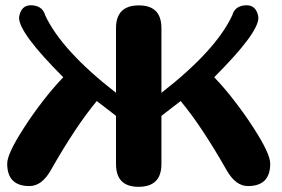

<svg xmlns="http://www.w3.org/2000/svg" viewBox="-20 -721 1088 741"><path d="M959 -226.6Q1022.9 -127.9 1022.9 -89.4Q1022.9 -2.9 937 -2.9Q889.2 -2.9 854.5 -64.5Q757.8 -234.4 677.2 -331.1L603 -273.9V-87.9Q603 0 514.6 0Q427.7 0 427.7 -87.9V-273.9L353.5 -331.1Q272.9 -234.4 176.3 -64.5Q141.6 -2.9 93.8 -2.9Q7.8 -2.9 7.8 -89.4Q7.8 -127.9 71.8 -226.6Q105.5 -279.3 144.5 -329.6Q183.1 -379.9 224.1 -422.9Q53.7 -593.3 53.7 -651.9Q53.7 -655.3 54.2 -658.2Q62.5 -700.7 99.1 -700.7Q106 -700.7 114.3 -699.2Q146 -692.9 154.3 -662.1Q217.8 -525.9 427.7 -362.8V-612.3Q427.7 -700.2 516.1 -700.2Q603 -700.2 603 -612.3V-362.8Q813 -525.9 876.5 -662.1Q884.8 -692.9 916.5 -699.2Q924.8 -700.7 931.6 -700.7Q968.3 -700.7 976.6 -658.2Q977.1 -655.3 977.1 -651.9Q977.1 -593.3 806.6 -422.9Q847.7 -380.4 886.2 -329.6Q925.3 -279.3 959 -226.6Z"/></svg>

Font: inglobal
Style: Bold
Weight: 700
Designer: Andrey Kochetov, Denis Davydov, Evgeny Yurtaev
Foundry: inglobal.ru
Version: Version 1.00 September 25, 2014, initial release